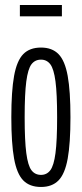

<svg xmlns="http://www.w3.org/2000/svg" viewBox="-20 -733 325 763"><path d="M25 -267Q25 -371 36 -431.5Q47 -492 72.5 -518Q98 -544 143 -544Q187 -544 212.5 -518Q238 -492 249 -431.5Q260 -371 260 -267Q260 -163 249 -102.5Q238 -42 212.5 -16Q187 10 143 10Q98 10 72.5 -16Q47 -42 36 -102.5Q25 -163 25 -267ZM78 -267Q78 -174 84.5 -124.5Q91 -75 105 -56.5Q119 -38 143 -38Q166 -38 180 -56.5Q194 -75 200.5 -124.5Q207 -174 207 -267Q207 -360 200.5 -409.5Q194 -459 180 -477.5Q166 -496 143 -496Q119 -496 105 -477.5Q91 -459 84.5 -409.5Q78 -360 78 -267ZM59 -668V-713H226V-668Z"/></svg>

Font: Georama ExtraCondensed Light
Style: Regular
Weight: 300
Width: 2
Designer: Jean-Baptiste Levee
Foundry: Production Type
Version: Version 1.000